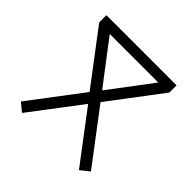

<svg xmlns="http://www.w3.org/2000/svg" viewBox="-171 -835 1018 1018"><g transform="rotate(45 338.0 -326.0)"><path d="M552 16 338 -267 124 15 77 -24 299 -317 74 -614V-668H600V-614L378 -320L602 -24ZM340 -370 521 -610H157Z"/></g></svg>

Font: Zaghawa Beria
Style: Regular
Weight: 400
Designer: Anonymous
Foundry: Designed by a volunteer who chooses to remain anonymous, in cooperation with SIL International and the Mission Protestan
Version: Version 1.001